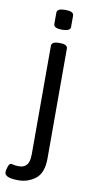

<svg xmlns="http://www.w3.org/2000/svg" viewBox="-117 -741 493 994"><g transform="rotate(10 129.5 -243.5)"><path d="M-17 182Q-17 172 -11 153.5Q-5 135 4 135Q9 135 18.5 137.5Q28 140 47 140Q72 140 86.5 124Q101 108 101 66V-503Q101 -525 141 -525H145Q185 -525 185 -503V74Q185 151 145.5 181.5Q106 212 56 212Q-17 212 -17 182ZM99 -617V-677Q99 -699 143 -699Q187 -699 187 -677V-617Q187 -595 143 -595Q99 -595 99 -617Z"/></g></svg>

Font: Asap-Regular
Style: Regular
Weight: 400
Designer: Pablo Cosgaya
Foundry: Omnibus-Type
Version: Version 2.000; ttfautohint (v1.8)